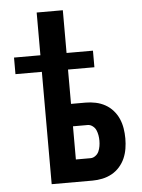

<svg xmlns="http://www.w3.org/2000/svg" viewBox="-53 -777 605 819"><g transform="rotate(-5 250.0 -367.5)"><path d="M135 0V-481H22V-552H135V-735H247V-552H360V-481H247V-334H310Q331 -334 352.5 -329.5Q374 -325 393 -314.5Q412 -304 426.5 -287.5Q441 -271 449.5 -251.5Q458 -232 461.5 -210.5Q465 -189 465 -167Q465 -145 461.5 -123.5Q458 -102 449.5 -82.5Q441 -63 426.5 -46.5Q412 -30 393 -19.5Q374 -9 352.5 -4.5Q331 0 310 0ZM247 -96H310Q321 -96 331 -103.5Q341 -111 345.5 -121.5Q350 -132 352 -143.5Q354 -155 354 -167Q354 -179 352 -190.5Q350 -202 345.5 -212.5Q341 -223 331 -230.5Q321 -238 310 -238H247Z"/></g></svg>

Font: Iosevka Term
Style: Bold
Weight: 700
Monospace: yes
Designer: Belleve Invis
Foundry: Belleve Invis
Version: Version 30.0.1